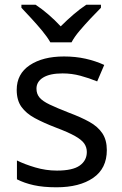

<svg xmlns="http://www.w3.org/2000/svg" viewBox="-20 -786 519 816"><path d="M434 -148Q434 -70 376 -30Q318 10 220 10Q164 10 123.5 1Q83 -8 52 -24V-104Q84 -88 129.5 -74.5Q175 -61 222 -61Q289 -61 319 -82.5Q349 -104 349 -140Q349 -160 338 -176Q327 -192 298.5 -208Q270 -224 217 -244Q165 -264 128 -284Q91 -304 71 -332Q51 -360 51 -404Q51 -472 106.5 -509Q162 -546 252 -546Q301 -546 343.5 -536.5Q386 -527 423 -510L393 -440Q359 -454 322 -464Q285 -474 246 -474Q192 -474 163.5 -456.5Q135 -439 135 -409Q135 -387 148 -371.5Q161 -356 191.5 -341.5Q222 -327 273 -307Q324 -288 360 -268Q396 -248 415 -219.5Q434 -191 434 -148ZM194 -606Q181 -629 159 -655.5Q137 -682 113 -708Q89 -734 71 -753V-766H131Q157 -749 185 -725Q213 -701 238 -674Q265 -701 293 -725Q321 -749 347 -766H409V-753Q390 -734 365.5 -708Q341 -682 318.5 -655.5Q296 -629 284 -606Z"/></svg>

Font: Noto Sans Rejang
Style: Regular
Weight: 400
Designer: Monotype Design Team
Foundry: Monotype Imaging Inc.
Version: Version 2.001; ttfautohint (v1.8.4.7-5d5b)